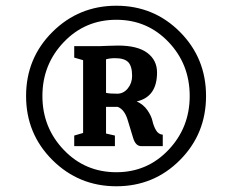

<svg xmlns="http://www.w3.org/2000/svg" viewBox="-20 -697 810 670"><path d="M163 -138.5Q71 -230 71 -362Q71 -494 163 -585.5Q255 -677 386 -677Q517 -677 608 -585.5Q699 -494 699 -362Q699 -230 608 -138.5Q517 -47 386 -47Q255 -47 163 -138.5ZM386 -96Q494 -96 568 -174Q642 -252 642 -362Q642 -473 568 -550.5Q494 -628 386 -628Q277 -628 202.5 -550Q128 -472 128 -362Q128 -252 202.5 -174Q277 -96 386 -96ZM239 -187V-224L270 -233V-487L239 -496V-536H305Q324 -536 329.5 -536Q335 -536 354 -537Q373 -538 392 -538Q460 -538 494 -512.5Q528 -487 528 -444Q528 -359 457 -343Q480 -333 494 -313Q508 -293 512 -275Q516 -257 524.5 -242.5Q533 -228 548 -227V-187H473Q453 -187 444.5 -216Q436 -245 425 -280Q414 -315 391 -324H350V-231L381 -224V-187ZM350 -373Q362 -370 389 -370Q411 -370 426 -388.5Q441 -407 441 -432Q441 -466 427.5 -480Q414 -494 382 -494Q363 -494 350 -490Z"/></svg>

Font: Aikya
Style: Bold
Weight: 700
Designer: Neelakash Kshetrimayum (Latin subset based on Merriweather by Eben Sorkin)
Foundry: Brand New Type
Version: Version 1.00 b005